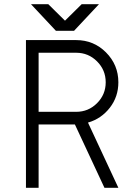

<svg xmlns="http://www.w3.org/2000/svg" viewBox="-20 -890 633 910"><path d="M127 -870 245 -744H331L449 -870H367L288 -792L209 -870ZM163 -640H341Q399 -640 440 -599Q481 -558 481 -500Q481 -442 440 -401Q399 -360 341 -360H163ZM103 -700V0H163V-300H335L475 0H541L397 -309Q460 -327 501 -380Q541 -432 541 -500Q541 -583 482 -642Q424 -700 341 -700Z"/></svg>

Font: Unageo Variable
Style: Regular
Weight: 300
Designer: Richard Sepsi
Foundry: Richard Sepsi
Version: Version 2.200